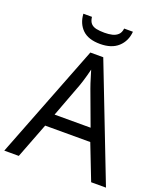

<svg xmlns="http://www.w3.org/2000/svg" viewBox="-163 -1025 966 1132"><g transform="rotate(20 319.5 -459.0)"><path d="M545 0 459 -221H176L91 0H0L279 -717H360L638 0ZM352 -517Q349 -525 342 -546Q335 -567 328.5 -589.5Q322 -612 318 -624Q313 -604 307.5 -583.5Q302 -563 296.5 -546Q291 -529 287 -517L206 -301H432ZM473 -918Q468 -858 427.5 -821Q387 -784 315 -784Q241 -784 203.5 -820.5Q166 -857 162 -918H216Q219 -891 231.5 -877.5Q244 -864 265.5 -859.5Q287 -855 317 -855Q343 -855 364.5 -860Q386 -865 400.5 -878.5Q415 -892 418 -918Z"/></g></svg>

Font: Noto Sans Sora Sompeng
Style: Regular
Weight: 400
Designer: Monotype Design Team. David Williams.
Foundry: Monotype Imaging Inc.
Version: Version 2.101